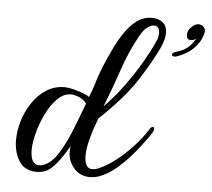

<svg xmlns="http://www.w3.org/2000/svg" viewBox="-45 -611 735 666"><g transform="rotate(5 322.5 -277.5)"><path d="M291 7Q257 7 235.5 -17.5Q214 -42 214 -75Q214 -80 214.5 -85Q215 -90 216 -94Q207 -79 192.5 -57Q178 -35 160 -17Q142 1 120 4Q116 5 112 5Q108 5 105 5Q64 5 44.5 -25.5Q25 -56 25 -99Q25 -132 35.5 -166.5Q46 -201 66 -230.5Q86 -260 114 -278Q142 -296 178 -296Q190 -296 208 -291.5Q226 -287 242 -281Q258 -275 264 -269Q272 -287 283 -323Q294 -359 310 -396Q320 -419 333.5 -447Q347 -475 365 -501.5Q383 -528 406 -545Q429 -562 459 -562Q481 -562 496 -550Q511 -538 511 -513Q511 -491 496 -459Q474 -412 431 -345Q388 -278 303 -198Q299 -187 291 -164.5Q283 -142 276.5 -115Q270 -88 270 -65Q270 -45 276.5 -33Q283 -21 297 -21Q302 -21 307 -22Q312 -23 319 -26Q347 -38 377.5 -61.5Q408 -85 436.5 -116Q465 -147 484 -178Q488 -185 494 -185Q499 -185 499 -178Q499 -174 496 -168Q479 -141 452 -107Q425 -73 394.5 -44.5Q364 -16 334 -3Q313 7 291 7ZM317 -241Q355 -280 386.5 -323.5Q418 -367 442 -408.5Q466 -450 479 -480Q484 -489 485.5 -497Q487 -505 487 -511Q487 -536 467 -536Q457 -536 443.5 -526Q430 -516 418 -493Q387 -437 365 -371.5Q343 -306 317 -241ZM120 -19Q150 -26 174 -61.5Q198 -97 218 -147Q238 -197 256 -246Q251 -252 242.5 -259Q234 -266 219 -270Q210 -273 201 -273Q176 -273 154 -251Q132 -229 116 -196Q100 -163 91 -128.5Q82 -94 82 -70Q82 -13 120 -19ZM548 -435Q538 -435 538 -441Q538 -448 552 -452Q581 -460 596 -475.5Q611 -491 617 -504Q610 -497 598 -497Q584 -497 584 -513Q584 -520 585 -524Q589 -535 600 -544.5Q611 -554 620 -554Q631 -554 638 -547Q645 -540 645 -530Q645 -526 638.5 -508.5Q632 -491 613 -471Q594 -451 557 -437Q551 -435 548 -435Z"/></g></svg>

Font: Gwendolyn
Style: Bold
Weight: 700
Designer: Robert E. Leuschke
Foundry: Robert E. Leuschke
Version: Version 1.010; ttfautohint (v1.8.3)